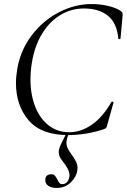

<svg xmlns="http://www.w3.org/2000/svg" viewBox="-20 -656 627 951"><path d="M59 -245Q59 -276 66 -318Q83 -411 139 -483.5Q195 -556 273.5 -596Q352 -636 434 -636Q476 -636 516 -626.5Q556 -617 579 -601Q585 -596 586.5 -592Q588 -588 587 -577L577 -466Q576 -462 571 -462Q566 -462 566 -466Q559 -542 514.5 -578Q470 -614 396 -614Q332 -614 278 -581Q224 -548 187.5 -487.5Q151 -427 138 -346Q131 -305 131 -262Q131 -187 154.5 -127.5Q178 -68 221.5 -34.5Q265 -1 323 -1Q381 -1 435 -38.5Q489 -76 532 -151Q534 -153 535 -153Q538 -153 540.5 -151Q543 -149 542 -147L512 -40Q509 -27 506 -23Q503 -19 494 -16Q407 13 317 13Q184 13 121.5 -60.5Q59 -134 59 -245ZM205 228Q206 218 214.5 212.5Q223 207 234 207Q245 207 251 213Q257 219 264 233Q269 244 274 250Q279 256 288 256Q317 256 324 218Q326 202 316.5 182.5Q307 163 287 138Q271 119 271 97Q271 82 281 60L311 0H323Q309 33 309 51Q309 65 314.5 77Q320 89 331 104Q347 126 355.5 142.5Q364 159 364 176Q364 184 363 188Q359 219 331 247Q303 275 260 275Q234 275 217.5 263Q201 251 205 228Z"/></svg>

Font: Cormorant Garamond
Style: Italic
Weight: 400
Italic angle: -10°
Designer: Christian Thalmann (Catharsis Fonts)
Foundry: Catharsis Fonts
Version: Version 4.000